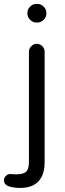

<svg xmlns="http://www.w3.org/2000/svg" viewBox="-59 -718 327 968"><path d="M124 -604.5H129.9Q147.5 -604.5 161.1 -618.2Q174.8 -631.8 174.8 -649.4V-653.3Q174.8 -670.9 161.1 -684.6Q147.5 -698.2 129.9 -698.2H124Q106.4 -698.2 92.8 -684.6Q79.1 -670.9 79.1 -653.3V-649.4Q79.1 -631.8 92.8 -618.2Q106.4 -604.5 124 -604.5ZM43 229.5Q103.5 229.5 134.8 196.3Q166 163.1 166 100.6V-457Q166 -473.6 154.3 -485.4Q142.6 -497.1 126 -497.1Q110.4 -497.1 98.6 -484.9Q86.9 -472.7 86.9 -457V98.6Q86.9 134.8 72.3 148.4Q56.6 161.1 22.5 161.1Q13.7 161.1 6.8 160.2H3.9L-7.8 159.2Q-19.5 159.2 -29.3 168.9Q-39.1 178.7 -39.1 189.9Q-39.1 201.2 -33.2 209Q-28.3 214.8 -25.4 216.8Q-20.5 218.8 -16.6 220.7Q8.8 229.5 43 229.5Z"/></svg>

Font: FakePearl
Style: Light
Weight: 350
Version: Version 1.2